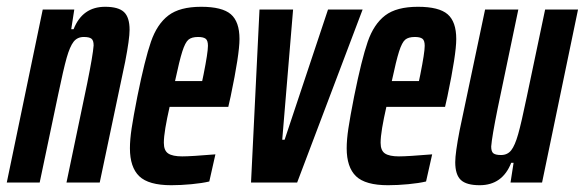

<svg xmlns="http://www.w3.org/2000/svg" viewBox="-33 -538 1724 566"><path d="M93 -510H186L177 -452H184Q210 -518 277 -518Q316 -518 332.5 -502.5Q349 -487 349 -450Q349 -423 336 -356L261 0H163L224 -292Q241 -376 243 -404Q243 -419 236.5 -424Q230 -429 214 -429Q195 -429 184 -415Q173 -401 163.5 -367.5Q154 -334 138 -257L84 0H-13Z M350 -101Q350 -126 355 -159.5Q360 -193 372 -254Q394 -363 412 -415Q430 -467 463.5 -492.5Q497 -518 560 -518Q622 -518 647.5 -496Q673 -474 673 -423Q673 -378 647 -254L640 -223H467Q459 -188 454.5 -161Q450 -134 450 -117Q450 -94 463 -85.5Q476 -77 504 -77Q530 -77 602 -83L584 -3Q563 2 531.5 5Q500 8 472 8Q405 8 377.5 -18.5Q350 -45 350 -101ZM563 -299 567 -318Q580 -383 580 -403Q580 -419 573 -424Q566 -429 551 -429Q532 -429 522.5 -421Q513 -413 504.5 -386.5Q496 -360 483 -299Z M707 0 732 -510H831L799 -126H806L934 -510H1036L843 0Z M989 -101Q989 -126 994 -159.5Q999 -193 1011 -254Q1033 -363 1051 -415Q1069 -467 1102.5 -492.5Q1136 -518 1199 -518Q1261 -518 1286.5 -496Q1312 -474 1312 -423Q1312 -378 1286 -254L1279 -223H1106Q1098 -188 1093.5 -161Q1089 -134 1089 -117Q1089 -94 1102 -85.5Q1115 -77 1143 -77Q1169 -77 1241 -83L1223 -3Q1202 2 1170.5 5Q1139 8 1111 8Q1044 8 1016.5 -18.5Q989 -45 989 -101ZM1202 -299 1206 -318Q1219 -383 1219 -403Q1219 -419 1212 -424Q1205 -429 1190 -429Q1171 -429 1161.5 -421Q1152 -413 1143.5 -386.5Q1135 -360 1122 -299Z M1309 -60Q1309 -87 1322 -154L1397 -510H1495L1434 -218Q1417 -134 1415 -106Q1415 -91 1421.5 -86Q1428 -81 1444 -81Q1463 -81 1474 -95Q1485 -109 1494.5 -142.5Q1504 -176 1520 -253L1574 -510H1671L1565 0H1472L1481 -58H1474Q1448 8 1381 8Q1342 8 1325.5 -7.5Q1309 -23 1309 -60Z"/></svg>

Font: Saira Ultra Condensed
Style: Bold Italic
Weight: 700
Width: 1
Italic angle: -12°
Designer: Hector Gatti with collaboration of the Omnibus-Type team
Foundry: Omnibus-Type
Version: Version 1.001; ttfautohint (v1.8)